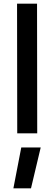

<svg xmlns="http://www.w3.org/2000/svg" viewBox="-20 -727 297 1047"><path d="M73 -707H182L183 0H74ZM96 77H202L149 300H53Z"/></svg>

Font: Panefresco 750wt
Style: Regular
Weight: 750
Foundry: Campivisivi & Chank Co
Version: Version 1.000